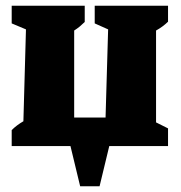

<svg xmlns="http://www.w3.org/2000/svg" viewBox="-20 -512 633 673"><path d="M21 0V-56Q30 -65 40 -72.5Q50 -80 62 -87L71 -409L21 -430V-492H277V-435Q269 -427 260 -419.5Q251 -412 240 -405V-100H350L359 -409L312 -430V-492H569V-436Q552 -419 527 -405V-83L569 -62V0H363L329 141H261L227 0Z"/></svg>

Font: Piazzolla ExtraBold
Style: Regular
Weight: 800
Designer: Juan Pablo del Peral
Foundry: Huerta Tipografica
Version: Version 1.330